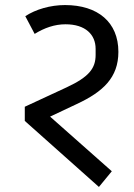

<svg xmlns="http://www.w3.org/2000/svg" viewBox="-20 -721 530 759"><path d="M371 18 422 -44 178 -260 284 -310C387 -358 448 -414 448 -516C448 -633 367 -701 237 -701C179 -701 121 -684 80 -657L117 -587C156 -611 196 -625 239 -625C318 -625 358 -584 358 -528V-504C358 -451 332 -417 244 -376L78 -299V-243Z"/></svg>

Font: IBM Plex Devanagari Text
Style: Regular
Weight: 450
Designer: Mike Abbink, Paul van der Laan, Pieter van Rosmalen, Erin McLaughlin
Foundry: Bold Monday
Version: Version 1.0